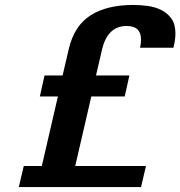

<svg xmlns="http://www.w3.org/2000/svg" viewBox="-20 -756 729 776"><path d="M258 -558Q280 -652 346 -694Q412 -736 518 -736Q547 -736 577 -732Q607 -728 632 -715.5Q657 -703 673 -680.5Q689 -658 689 -621Q689 -607 687 -593.5Q685 -580 681 -563H546Q550 -580 550 -596Q550 -651 492 -651Q414 -651 392 -554L368 -451H503L484 -366H349L284 -85H570L550 0H56L76 -85H149L214 -366H141L160 -451H233Z"/></svg>

Font: Perun
Style: Bold Italic
Weight: 700
Italic angle: -12°
Foundry: Copyright (c) Stefan Peev, Context Ltd, 2016
Version: Version 1.027